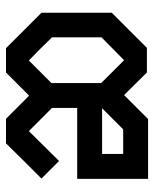

<svg xmlns="http://www.w3.org/2000/svg" viewBox="43 -557 514 640"><g transform="rotate(90 300.0 -237.0)"><path d="M493.2 -390.6H411.1L340.8 -320.3H493.2ZM576.2 -237.3H339.8V-153.3L417 -76.2Q450.2 -109.4 516.6 -176.8L575.2 -118.2L516.6 -59.6L458 0H376L316.4 -59.6Q286.1 -88.9 256.8 -119.1V-353.5L376 -472.7V-473.6H576.2ZM256.8 -151.4V-317.4L180.7 -393.6Q155.3 -368.2 104.5 -318.4V-153.3L142.6 -114.3L181.6 -76.2ZM338.9 -117.2 280.3 -58.6 221.7 0H140.6L81.1 -59.6L22.5 -118.2V-352.5L81.1 -411.1L139.6 -469.7H221.7Q260.7 -429.7 338.9 -351.6Z"/></g></svg>

Font: mr_KirucoupageG
Style: Regular
Weight: 400
Designer: Jan Henkel
Version: Version 1.00 May 25, 2020, initial release